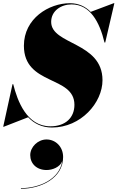

<svg xmlns="http://www.w3.org/2000/svg" viewBox="-46 -780 733 1197"><path d="M-22 10 129.5 -49C166 -10.5 214 15 278 15C459 15 593 -140 593 -280C593 -520 273 -499.5 273 -643.5C273 -712 334 -752.5 400 -752.5C515 -752.5 574.5 -644.5 605.5 -515H610L667 -760H663L519.5 -706C486.5 -739.5 444 -760 390 -760C259 -760 103 -665 103 -495C103 -245 418 -310.5 418 -126.5C418 -48 364 7.5 268 7.5C120.5 7.5 62.5 -151.5 36.5 -255H32L-26 10ZM142.5 187C142.5 239.5 182 280 244.5 280C280 280 327 263 342 225C325 337.5 198.5 393 84.5 393V397C208.5 397 347.5 331 347.5 199C347.5 133 299 89.5 244 89.5C189.5 89.5 142.5 137 142.5 187Z"/></svg>

Font: Bodoni* 36pt Fatface
Style: Italic
Weight: 900
Italic angle: -13°
Version: Version 2.3